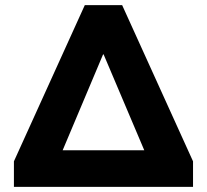

<svg xmlns="http://www.w3.org/2000/svg" viewBox="-20 -725 803 745"><path d="M34 0V-99L309 -705H454L729 -99V0ZM380 -514 205 -99V-142H558V-99L382 -514Z"/></svg>

Font: Nunito Sans 12pt Black
Style: Regular
Weight: 900
Designer: Vernon Adams
Foundry: Vernon Adams
Version: Version 3.101;gftools[0.9.27]